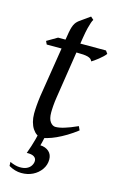

<svg xmlns="http://www.w3.org/2000/svg" viewBox="-119 -626 554 879"><g transform="rotate(15 157.5 -186.5)"><path d="M183.6 107.9Q183.6 133.8 168.5 155.3Q153.3 176.8 129.2 188.7Q105 200.7 75 200.4Q44.9 200.2 15.6 183.1L14.6 164.1Q40 175.8 60.1 176.5Q80.1 177.2 93.8 171.1Q107.4 165 114.5 153.8Q121.6 142.6 121.6 130.9Q121.6 118.2 110.4 111.1Q99.1 104 76.2 105Q89.8 68.4 98.6 35.2Q101.1 24.9 103.5 15.1L99.6 12.7Q88.9 5.4 80.3 -7.6Q71.8 -20.5 66.9 -38.6Q62 -56.6 62 -78.1Q62 -87.4 62.5 -96.7Q63 -106 63.7 -116Q64.5 -126 65.7 -137.2Q66.9 -148.4 68.8 -162.1L106.4 -397.9H36.1L28.8 -413.1L78.1 -441.9H113.3L116.2 -459Q119.1 -479 122.3 -492.2Q125.5 -505.4 129.6 -514.2Q133.8 -522.9 138.7 -528.6Q143.6 -534.2 149.9 -539.1L199.2 -574.2L212.9 -562Q209.5 -557.6 205.6 -546.4Q202.1 -536.6 197.5 -518.6Q192.9 -500.5 188 -470.2L183.6 -441.9H305.2L314.9 -428.2Q310.1 -421.4 301.5 -413.3Q293 -405.3 283.7 -397.9Q274.4 -390.6 265.9 -384.5Q257.3 -378.4 252.9 -376Q250 -382.8 244.9 -387Q239.7 -391.1 231 -393.6Q222.2 -396 209.2 -397Q196.3 -397.9 178.2 -397.9H176.8L142.1 -173.8Q140.6 -164.6 139.4 -154.1Q138.2 -143.6 137.5 -134Q136.7 -124.5 136.5 -116.2Q136.2 -107.9 136.2 -103Q136.2 -72.8 147.2 -58.3Q158.2 -43.9 171.9 -43.9Q189 -43.9 213.6 -51.3Q238.3 -58.6 274.9 -75.2L283.2 -57.1Q259.3 -38.6 235.4 -24.2Q211.4 -9.8 189.9 0Q168.5 9.8 150.9 14.6Q143.1 17.1 136.2 18.6V19Q133.8 30.3 131.6 39.8Q129.4 49.3 127.4 55.2Q152.3 56.2 168 70.1Q183.6 84 183.6 107.9Z"/></g></svg>

Font: Gentium Plus Am
Style: Italic
Weight: 400
Italic angle: -8°
Designer: J. Victor Gaultney, Annie Olsen, Iska Routamaa, Becca Hirsbrunner
Foundry: SIL International
Version: Version 5.000